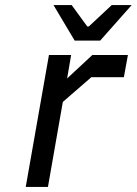

<svg xmlns="http://www.w3.org/2000/svg" viewBox="-20 -741 542 761"><path d="M276 -580 192 -721H264L326 -636H332L423 -721H502L377 -580ZM82 0 174 -523H262L246 -430L346 -523H487L471 -435H342L229 -337L170 0Z"/></svg>

Font: Tomorrow
Style: Italic
Weight: 400
Italic angle: -10°
Designer: Tony de Marco, Monica Rizzolli
Foundry: Just in Type
Version: Version 2.002